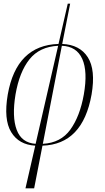

<svg xmlns="http://www.w3.org/2000/svg" viewBox="-20 -780 569 1040"><path d="M118 240 171 9Q82 4 40.5 -64.5Q-1 -133 22 -268Q69 -535 297 -542L347 -760H360L317 -542Q412 -538 455.5 -470Q499 -402 476 -268Q428 2 210 9L165 240ZM434 -268Q456 -393 425.5 -461Q395 -529 315 -532L212 -1Q309 -6 361 -78Q413 -150 434 -268ZM64 -268Q44 -147 70.5 -76.5Q97 -6 173 -1L295 -532Q194 -527 139.5 -458.5Q85 -390 64 -268Z"/></svg>

Font: Noto Serif Display SemiCondensed ExtraLight
Style: Italic
Weight: 200
Width: 4
Italic angle: -12°
Designer: Monotype Design Team
Foundry: Monotype Imaging Inc.
Version: Version 2.009